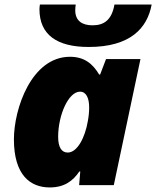

<svg xmlns="http://www.w3.org/2000/svg" viewBox="-20 -812 685 842"><path d="M369 -606C551 -606 626 -688 645 -792H482C470 -725 437 -701 386 -701C341 -701 310 -720 310 -767C310 -774 311 -784 312 -792H155C154 -787 153 -776 153 -772C153 -660 229 -606 369 -606ZM198 10C263 10 300 -19 328 -60H332L327 0H479L596 -553H445L419 -485H415C387 -532 350 -563 287 -563C118 -563 41 -335 41 -201C41 -44 113 10 198 10ZM277 -143C249 -143 235 -168 235 -212C235 -307 280 -410 331 -410C358 -410 371 -382 371 -341C371 -321 369 -300 365 -280C353 -209 319 -143 277 -143Z"/></svg>

Font: Noto Sans UI Black
Style: Italic
Weight: 900
Italic angle: -372°
Designer: Monotype Design Team
Foundry: Monotype Imaging Inc.
Version: Version 1.901